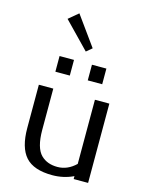

<svg xmlns="http://www.w3.org/2000/svg" viewBox="-129 -943 779 1029"><g transform="rotate(15 260.5 -428.5)"><path d="M69.8 0ZM127 -676.8ZM127 -676.8ZM180.7 -865.7 297.9 -703.1 266.6 -676.8 127 -820.8ZM69.8 0ZM397 -530.3ZM316.9 -617.2H397V-530.3H316.9ZM137.2 -617.2H217.3V-530.3H137.2ZM380.9 -84V-439.9H460.9V0H380.9V-16.1Q326.2 9.8 264.2 9.8Q160.6 9.8 115.2 -41Q69.8 -91.8 69.8 -200.2V-439.9H149.9V-211.9Q149.9 -110.8 188.5 -73.2Q222.7 -40 279.1 -40Q335.4 -40 380.9 -84Z"/></g></svg>

Font: Pfennig
Style: Medium
Weight: 500
Version: Version 20120410 ; ttfautohint (v0.8)